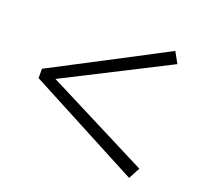

<svg xmlns="http://www.w3.org/2000/svg" viewBox="-100 -754 815 773"><g transform="rotate(20 307.5 -368.0)"><path d="M46 -349 526 -96 552 -145 111 -369 552 -593 526 -640 46 -389Z"/></g></svg>

Font: Noto Serif CJK SC Black
Style: Regular
Weight: 900
Designer: Ryoko NISHIZUKA 西塚涼子 (kana & ideographs); Frank Grießhammer (Latin, Greek & Cyrillic); Wenlong ZHANG 张文龙 (bopomofo); San
Foundry: Adobe
Version: Version 2.001;hotconv 1.1.0;makeotfexe 2.6.0